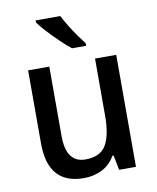

<svg xmlns="http://www.w3.org/2000/svg" viewBox="-86 -833 743 910"><g transform="rotate(-10 285.5 -378.0)"><path d="M496 -539V0H415L401 -71H395Q372 -30 332 -10Q292 10 245 10Q72 10 72 -187V-539H174V-205Q174 -76 267 -76Q339 -76 366.5 -123.5Q394 -171 394 -263V-539ZM267 -766Q278 -744 295 -716Q312 -688 330.5 -662Q349 -636 363 -618V-606H295Q273 -623 243.5 -651.5Q214 -680 187.5 -708.5Q161 -737 148 -756V-766Z"/></g></svg>

Font: Noto Sans Gurmukhi UI SemiCondensed Medium
Style: Regular
Weight: 500
Width: 4
Designer: Jelle Bosma - Monotype Design Team
Foundry: Monotype Imaging Inc.
Version: Version 2.004; ttfautohint (v1.8.4.7-5d5b)